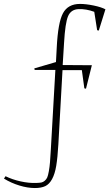

<svg xmlns="http://www.w3.org/2000/svg" viewBox="-132 -722 555 974"><path d="M164.1 9.8Q160.2 77.6 153.3 118.9Q146.5 160.2 132.3 186.3Q118.2 212.4 97.7 222.2Q77.1 231.9 44.9 231.9Q8.3 231.9 -33.4 219.2Q-75.2 206.5 -111.8 184.1L-104 171.9Q-69.3 189 -27.3 198.2Q14.6 207.5 51.8 206.1Q67.9 205.6 77.4 203.9Q86.9 202.1 95.2 194.8Q103.5 187.5 107.7 178Q111.8 168.5 115.7 147Q119.6 125.5 121.6 101.1Q123.5 76.7 126 34.2L148.9 -367.2H43.9L42 -375L151.9 -407.2L155.8 -480Q162.1 -607.9 187.5 -655Q212.9 -702.1 273.9 -702.1Q303.7 -702.1 342.8 -694.1Q381.8 -686 402.8 -674.8L369.1 -566.9L360.8 -568.8L346.2 -662.1Q304.7 -677.2 267.1 -675.8Q228 -674.3 213.4 -640.1Q198.7 -606 192.9 -503.9L186 -392.1L334 -391.1L304.2 -272L295.9 -273.9L283.2 -366.2H185.1Z"/></svg>

Font: Halibut Cnd Thin
Style: Regular
Weight: 250
Width: 3
Designer: Matteo Maggi
Foundry: Collletttivo
Version: Version 3.080 | FøM Fix